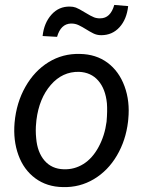

<svg xmlns="http://www.w3.org/2000/svg" viewBox="-20 -760 598 790"><path d="M308.6 -538.1Q375 -537.1 422.4 -502Q469.7 -466.8 492.4 -405Q515.1 -343.3 507.8 -270L506.8 -259.3Q497.6 -182.1 460.9 -119.9Q424.3 -57.6 366.2 -22.9Q308.1 11.7 238.8 9.8Q172.9 8.8 125.2 -26.4Q77.6 -61.5 55.7 -122.1Q33.7 -182.6 40 -255.4Q47.4 -337.4 84.5 -402.8Q121.6 -468.3 179.9 -504.2Q238.3 -540 308.6 -538.1ZM128.9 -254.9Q125.5 -224.1 128.9 -190.9Q133.8 -133.3 163.3 -99.1Q192.9 -64.9 242.2 -63.5Q286.1 -62 323.2 -85.2Q360.4 -108.4 385.7 -155.3Q411.1 -202.1 418.5 -259.3Q422.4 -304.2 419.9 -335Q414.1 -394 384.3 -428.2Q354.5 -462.4 305.2 -464.4Q236.8 -465.8 189 -410.6Q141.1 -355.5 129.9 -266.1ZM507.3 -734.9Q501.5 -680.7 471.7 -647.9Q441.9 -615.2 396.5 -615.2Q378.4 -615.2 363.5 -622.8Q348.6 -630.4 334 -639.6Q319.3 -648.9 304.2 -656.2Q289.1 -663.6 271.5 -663.1Q230 -661.6 214.8 -608.4L155.3 -611.8Q161.1 -665.5 191.7 -699.7Q222.2 -733.9 267.6 -732.9Q280.8 -732.9 292.2 -728.8Q303.7 -724.6 329.6 -708.7Q355.5 -692.9 367.4 -688.5Q379.4 -684.1 392.6 -684.6Q434.6 -684.6 450.2 -739.7Z"/></svg>

Font: RobotoDraft
Style: Italic
Weight: 400
Italic angle: -12°
Version: Version 2.001101; 2014